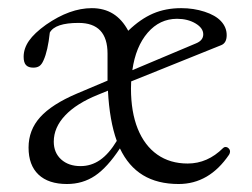

<svg xmlns="http://www.w3.org/2000/svg" viewBox="-20 -445 625 476"><path d="M50.8 -79.1Q50.8 -122.6 79.6 -154.5Q108.4 -186.5 170.4 -212.9L246.6 -245.1V-263.2V-312Q246.6 -388.2 174.8 -388.2Q116.7 -388.2 103.5 -364.3Q98.6 -318.8 87.9 -295.4Q83.5 -285.2 77.6 -281.2Q71.8 -277.3 62.5 -277.3Q50.3 -277.3 44.4 -283.7Q38.6 -290 38.6 -304.2Q38.6 -324.7 51.8 -343.8Q64.9 -362.8 94.2 -383.8Q153.3 -424.8 207.5 -424.8Q237.8 -424.8 260.3 -410.9Q282.7 -397 297.9 -368.7Q328.1 -397.9 359.4 -411.4Q390.6 -424.8 429.2 -424.8Q460 -424.8 487.1 -416Q514.2 -407.2 527.8 -392.6Q542 -377.4 542 -357.9Q542 -338.4 528.3 -333L305.2 -243.2Q304.7 -237.3 304.7 -225.6Q304.7 -167.5 321.5 -125.7Q338.4 -84 369.9 -61.8Q401.4 -39.6 445.3 -39.6Q494.6 -39.6 533.2 -78.1Q535.6 -80.6 539.1 -80.6Q543.5 -80.6 546.9 -77.1Q550.3 -73.7 550.3 -69.3Q550.3 -65.4 547.9 -61.5Q498.5 11.2 422.9 11.2Q370.6 11.2 334.5 -10.7Q298.3 -32.7 277.3 -77.1Q246.1 -29.8 215.6 -9.3Q185.1 11.2 146 11.2Q100.1 11.2 75.4 -12.2Q50.8 -35.6 50.8 -79.1ZM179.7 -33.2Q206.1 -33.2 228 -48.3Q250 -63.5 269.5 -95.7Q251.5 -145.5 247.6 -220.2L222.7 -210Q169.4 -188.5 141.4 -158.7Q113.3 -128.9 113.3 -93.8Q113.3 -66.4 131.6 -49.8Q149.9 -33.2 179.7 -33.2ZM465.8 -337.4Q483.9 -344.7 483.9 -359.9Q483.9 -375.5 464.6 -387Q445.3 -398.4 418.9 -398.4Q376 -398.4 346.2 -364Q316.4 -329.6 308.1 -271Z"/></svg>

Font: JuniusX Light
Style: Regular
Weight: 300
Designer: Peter S. Baker
Foundry: Briery Creek Software
Version: Version 1.008